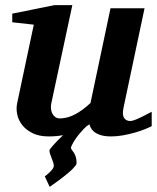

<svg xmlns="http://www.w3.org/2000/svg" viewBox="-20 -520 614 749"><path d="M571.8 -27.8Q561.5 -22.5 543.7 -15.4Q525.9 -8.3 504.2 -2.2Q482.4 3.9 459 8.1Q435.5 12.2 414.1 12.2Q388.2 12.2 372.1 6.8Q356 1.5 346.9 -6.1Q337.9 -13.7 334 -21.7Q330.1 -29.8 329.1 -35.2L317.4 -27.3Q306.6 -17.6 297.9 -7.3Q284.2 7.8 275.1 21.2Q266.1 34.7 261.5 44.2Q256.8 53.7 256.8 56.2Q256.8 60.5 260.3 64.7Q263.7 68.8 267.8 75.2Q272 81.5 275.4 91.3Q278.8 101.1 278.8 116.2Q278.8 120.6 274.2 126.7Q269.5 132.8 262.2 140.1Q254.9 147.5 245.4 155.3Q235.8 163.1 226.1 170.9Q202.6 189 173.8 209L154.8 168Q164.6 160.6 172.4 153.3Q179.2 147 184.6 139.9Q189.9 132.8 189.9 127Q189.9 121.1 187.3 113Q184.6 105 181.4 96.9Q178.2 88.9 175.5 80.8Q172.9 72.8 172.9 66.9Q172.9 64 182.1 53Q191.4 42 206.1 26.9Q215.3 17.6 226.1 7.3Q199.7 12.2 169.9 12.2Q132.8 12.2 107.2 -0.5Q81.5 -13.2 66.7 -32.2Q51.8 -51.3 47.1 -74Q42.5 -96.7 46.9 -117.2L111.8 -423.8L27.8 -433.1V-466.8L192.9 -500H262.2L180.2 -117.2Q177.7 -105.5 179 -94.7Q180.2 -84 184.6 -75.9Q189 -67.9 196.3 -63Q203.6 -58.1 212.9 -58.1Q229.5 -58.1 245.4 -62.7Q261.2 -67.4 276.1 -75.7Q291 -84 305.2 -94.7Q319.3 -105.5 333 -118.2L411.1 -487.8H543.9L461.9 -100.1Q456.1 -72.3 464.1 -60.1Q472.2 -47.9 487.8 -47.9Q491.7 -47.9 496.8 -49.1Q502 -50.3 511 -54Q520 -57.6 534.4 -64.7Q548.8 -71.8 571.8 -84Z"/></svg>

Font: Charis SIL
Style: Bold Italic
Weight: 700
Italic angle: -11°
Foundry: SIL International
Version: Version 4.112